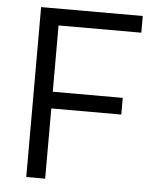

<svg xmlns="http://www.w3.org/2000/svg" viewBox="-51 -735 628 779"><g transform="rotate(5 263.0 -346.0)"><path d="M85 0V-692H499V-624H162V-354H447V-286H162V0Z"/></g></svg>

Font: Titillium Web
Style: Regular
Weight: 400
Version: Version 1.002;PS 57.000;hotconv 1.0.70;makeotf.lib2.5.55311